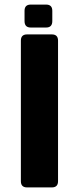

<svg xmlns="http://www.w3.org/2000/svg" viewBox="-20 -817 344 837"><path d="M98 0Q71 0 71 -27V-640Q71 -667 98 -667H206Q233 -667 233 -640V-27Q233 0 206 0ZM114 -697Q87 -697 87 -725V-770Q87 -797 114 -797H181Q208 -797 208 -770V-725Q208 -697 181 -697Z"/></svg>

Font: Pitagon Sans
Style: Bold
Weight: 700
Designer: Travis Tran
Foundry: Pitagon
Version: Version 1.001; ttfautohint (v1.8.4.7-5d5b);gftools[0.9.26]